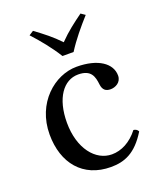

<svg xmlns="http://www.w3.org/2000/svg" viewBox="-125 -724 677 813"><g transform="rotate(-20 214.0 -317.5)"><path d="M202 -502H252C281 -548 319 -593 354 -632L335 -645C298 -618 264 -593 227 -555C193 -591 160 -616 121 -645L101 -632C136 -594 173 -549 202 -502ZM398 -91C394 -100 386 -104 377 -105C343 -61 300 -39 257 -39C184 -39 123 -113 123 -230C123 -340 171 -406 237 -406C296 -406 304 -371 308 -336C311 -309 325 -300 346 -300C367 -300 395 -313 395 -344C395 -399 338 -439 242 -439C143 -439 37 -350 37 -208C37 -79 109 10 235 10C295 10 348 -9 398 -91Z"/></g></svg>

Font: Libertinus Serif
Style: Regular
Weight: 400
Designer: Philipp H. Poll
Foundry: Khaled Hosny
Version: Version 6.2